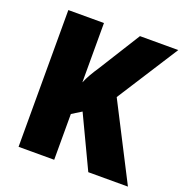

<svg xmlns="http://www.w3.org/2000/svg" viewBox="-128 -828 901 942"><g transform="rotate(20 322.0 -357.0)"><path d="M641 0H434L306 -270L256 -239V0H70V-714H256V-404Q265 -426 278.5 -449.5Q292 -473 307 -495L444 -714H644L439 -394Z"/></g></svg>

Font: Noto Sans Gujarati SemiCondensed Black
Style: Regular
Weight: 900
Width: 4
Designer: Jelle Bosma - Monotype Design Team, Universal Thirst
Foundry: Monotype Imaging Inc.
Version: Version 2.106; ttfautohint (v1.8.4.7-5d5b)